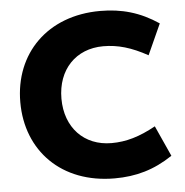

<svg xmlns="http://www.w3.org/2000/svg" viewBox="-50 -727 756 786"><g transform="rotate(-5 327.5 -334.0)"><path d="M390 10C478 10 553 -11 629 -62L572 -188C505 -151 450 -135 390 -135C277 -135 201 -215 201 -334C201 -453 277 -533 390 -533C450 -533 505 -517 572 -480L629 -606C553 -657 478 -678 390 -678C173 -678 32 -534 32 -334C32 -134 172 10 390 10Z"/></g></svg>

Font: Gantari ExtraBold
Style: Regular
Weight: 800
Designer: Anugrah Pasau
Foundry: Lafontype
Version: Version 1.000